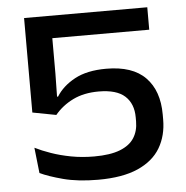

<svg xmlns="http://www.w3.org/2000/svg" viewBox="-49 -687 721 746"><g transform="rotate(-5 311.5 -313.5)"><path d="M304.5 12Q226 12 168.5 -3.2Q111 -18.5 79 -34L68 -133.5Q95 -120 130 -107.8Q165 -95.5 207.2 -87.5Q249.5 -79.5 297 -79.5Q359.5 -79.5 397.8 -94.5Q436 -109.5 453.2 -136.8Q470.5 -164 470.5 -201V-217Q470.5 -270 438 -299.8Q405.5 -329.5 335.5 -329.5Q278 -329.5 235.5 -308.8Q193 -288 164 -253L72 -270.5V-639H552.5V-551.5H174.5V-413.5L173 -323.5H177Q201.5 -363 249.5 -389Q297.5 -415 372.5 -415Q475 -415 525.5 -363.2Q576 -311.5 576 -219V-199.5Q576 -136.5 547.8 -88.8Q519.5 -41 459.5 -14.5Q399.5 12 304.5 12Z"/></g></svg>

Font: Anek Gurmukhi Medium SemiExpanded
Style: Regular
Weight: 500
Width: 6
Version: Version 1.003